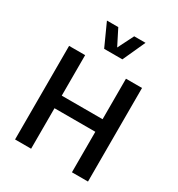

<svg xmlns="http://www.w3.org/2000/svg" viewBox="-220 -1100 1146 1239"><g transform="rotate(30 352.5 -480.5)"><path d="M504.9 -697.3H624.5V0H504.9V-301.8H200.7V0H81.1V-697.3H200.7V-395.5H504.9ZM210.9 -960.9H295.4L355 -843.3L414.1 -960.9H498.5L422.4 -793.9H286.6Z"/></g></svg>

Font: Estedad-FD SemiBold
Style: Regular
Weight: 600
Designer: Amin Abedi
Version: Version 7.3